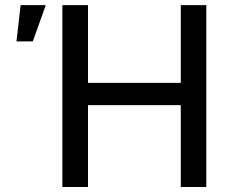

<svg xmlns="http://www.w3.org/2000/svg" viewBox="-20 -748 929 768"><path d="M229.5 0V-727.5H332V-416.5H703.1V-727.5H805.2V0H703.1V-327.6H332V0ZM45.9 -582.5 62.5 -727.5H163.1L111.3 -582.5Z"/></svg>

Font: Inter Cardless
Style: Regular
Weight: 400
Designer: Rasmus Andersson
Foundry: rsms
Version: Version 4.001;git-9221beed3